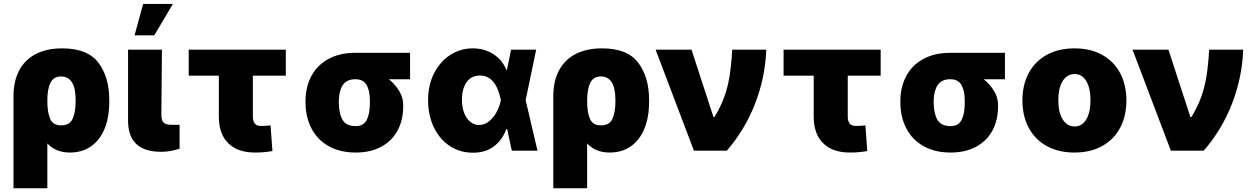

<svg xmlns="http://www.w3.org/2000/svg" viewBox="-20 -791 6595 1008"><path d="M306.6 -537.1Q440.4 -537.1 497.1 -461.2Q553.7 -385.3 553.7 -266.6V-256.8Q553.7 -175.3 529.1 -115.2Q504.4 -55.2 457.8 -22.7Q411.1 9.8 346.7 9.8Q272.5 9.8 228.5 -38.1V197.3H50.8V-285.2Q50.8 -364.7 80.8 -421.4Q110.8 -478 168.5 -507.6Q226.1 -537.1 306.6 -537.1ZM300.8 -132.8Q346.2 -132.8 361.6 -168Q377 -203.1 377 -256.8V-266.6Q377 -389.6 299.8 -389.6Q261.7 -389.6 245.1 -356.7Q228.5 -323.7 228.5 -262.7V-260.7Q228.5 -202.1 243.2 -167.5Q257.8 -132.8 300.8 -132.8Z M830.1 -530.3 827.1 -185.5Q828.1 -157.7 839.6 -146.7Q851.1 -135.7 880.9 -135.7H922.9V-10.7Q876 5.9 825.2 5.9Q652.3 5.9 652.3 -158.2V-530.3ZM731.4 -770.5H887.7L790 -605.5H686.5Z M1480.5 -393.6H1307.6V-179.7Q1307.6 -155.3 1317.4 -142.6Q1327.1 -129.9 1349.6 -129.9Q1366.2 -129.9 1377 -130.6Q1387.7 -131.3 1400.4 -132.8L1410.2 2Q1387.7 5.9 1367.2 7.8Q1346.7 9.8 1318.4 9.8Q1228.5 9.8 1178.7 -38.8Q1128.9 -87.4 1128.9 -178.7V-393.6H970.7V-530.3H1480.5Z M1845.7 -513.7H2132.8V-375H2021.5Q2055.2 -347.7 2075.9 -313Q2096.7 -278.3 2096.7 -242.2V-232.4Q2096.7 -160.6 2067.4 -106Q2038.1 -51.3 1981.9 -20.8Q1925.8 9.8 1847.7 9.8Q1764.6 9.8 1705.3 -23.9Q1646 -57.6 1615.2 -116.7Q1584.5 -175.8 1584 -251V-262.7Q1584.5 -335.4 1615 -392.3Q1645.5 -449.2 1704.3 -481.4Q1763.2 -513.7 1845.7 -513.7ZM1847.7 -128.9Q1888.7 -128.9 1905.3 -161.1Q1921.9 -193.4 1921.9 -251V-262.7Q1921.9 -314.5 1904.8 -344.7Q1887.7 -375 1845.7 -375Q1799.8 -375 1779.8 -344.5Q1759.8 -314 1758.8 -262.7V-251Q1759.8 -192.9 1779.1 -160.9Q1798.3 -128.9 1847.7 -128.9Z M2227.5 -265.6Q2227.5 -344.7 2259 -406.5Q2290.5 -468.3 2344 -502.7Q2397.5 -537.1 2461.9 -537.1Q2522.5 -537.1 2569.8 -507.1Q2617.2 -477.1 2637.7 -424.8H2641.6L2663.1 -530.3H2794.9L2739.7 -265.1L2801.8 0H2667L2642.6 -113.3H2637.7Q2618.7 -57.6 2574 -23.2Q2529.3 11.2 2461.9 10.7Q2395 10.7 2341.6 -24.4Q2288.1 -59.6 2257.8 -122.6Q2227.5 -185.5 2227.5 -265.6ZM2495.1 -134.8Q2522.5 -134.8 2546.1 -153.1Q2569.8 -171.4 2586.2 -200.9Q2602.5 -230.5 2609.4 -263.7L2609.9 -265.1L2609.4 -266.6Q2583 -394.5 2500 -394.5Q2454.6 -394.5 2429.9 -359.9Q2405.3 -325.2 2405.3 -267.6Q2405.3 -229 2416.7 -198.7Q2428.2 -168.5 2448.7 -151.6Q2469.2 -134.8 2495.1 -134.8Z M3140.6 -537.1Q3274.4 -537.1 3331.1 -461.2Q3387.7 -385.3 3387.7 -266.6V-256.8Q3387.7 -175.3 3363 -115.2Q3338.4 -55.2 3291.7 -22.7Q3245.1 9.8 3180.7 9.8Q3106.4 9.8 3062.5 -38.1V197.3H2884.8V-285.2Q2884.8 -364.7 2914.8 -421.4Q2944.8 -478 3002.4 -507.6Q3060.1 -537.1 3140.6 -537.1ZM3134.8 -132.8Q3180.2 -132.8 3195.6 -168Q3210.9 -203.1 3210.9 -256.8V-266.6Q3210.9 -389.6 3133.8 -389.6Q3095.7 -389.6 3079.1 -356.7Q3062.5 -323.7 3062.5 -262.7V-260.7Q3062.5 -202.1 3077.1 -167.5Q3091.8 -132.8 3134.8 -132.8Z M3421.9 -530.3H3610.4L3725.6 -176.8H3731.4Q3763.7 -231 3782 -281Q3800.3 -331.1 3809.8 -388.7Q3819.3 -446.3 3824.2 -530.3H4002.9Q3997.6 -384.3 3944.3 -247.1Q3891.1 -109.9 3795.9 0H3623Z M4603.5 -393.6H4430.7V-179.7Q4430.7 -155.3 4440.4 -142.6Q4450.2 -129.9 4472.7 -129.9Q4489.3 -129.9 4500 -130.6Q4510.7 -131.3 4523.4 -132.8L4533.2 2Q4510.7 5.9 4490.2 7.8Q4469.7 9.8 4441.4 9.8Q4351.6 9.8 4301.8 -38.8Q4252 -87.4 4252 -178.7V-393.6H4093.8V-530.3H4603.5Z M4968.8 -513.7H5255.9V-375H5144.5Q5178.2 -347.7 5199 -313Q5219.7 -278.3 5219.7 -242.2V-232.4Q5219.7 -160.6 5190.4 -106Q5161.1 -51.3 5105 -20.8Q5048.8 9.8 4970.7 9.8Q4887.7 9.8 4828.4 -23.9Q4769 -57.6 4738.3 -116.7Q4707.5 -175.8 4707 -251V-262.7Q4707.5 -335.4 4738 -392.3Q4768.6 -449.2 4827.4 -481.4Q4886.2 -513.7 4968.8 -513.7ZM4970.7 -128.9Q5011.7 -128.9 5028.3 -161.1Q5044.9 -193.4 5044.9 -251V-262.7Q5044.9 -314.5 5027.8 -344.7Q5010.7 -375 4968.8 -375Q4922.9 -375 4902.8 -344.5Q4882.8 -314 4881.8 -262.7V-251Q4882.8 -192.9 4902.1 -160.9Q4921.4 -128.9 4970.7 -128.9Z M5347.7 -263.7Q5347.7 -345.2 5380.6 -407Q5413.6 -468.8 5475.3 -502.9Q5537.1 -537.1 5621.1 -537.1Q5705.1 -537.1 5766.6 -502.9Q5828.1 -468.8 5860.8 -407Q5893.6 -345.2 5893.6 -263.7Q5893.6 -182.1 5860.8 -120.4Q5828.1 -58.6 5766.6 -24.4Q5705.1 9.8 5621.1 9.8Q5537.1 9.8 5475.3 -24.4Q5413.6 -58.6 5380.6 -120.4Q5347.7 -182.1 5347.7 -263.7ZM5705.1 -264.6Q5705.1 -328.6 5682.9 -365.5Q5660.6 -402.3 5622.1 -402.3Q5582 -402.3 5559.1 -365.5Q5536.1 -328.6 5536.1 -264.6Q5536.1 -201.2 5559.1 -164.1Q5582 -127 5622.1 -127Q5660.6 -127 5682.9 -164.1Q5705.1 -201.2 5705.1 -264.6Z M5925.8 -530.3H6114.3L6229.5 -176.8H6235.4Q6267.6 -231 6285.9 -281Q6304.2 -331.1 6313.7 -388.7Q6323.2 -446.3 6328.1 -530.3H6506.8Q6501.5 -384.3 6448.2 -247.1Q6395 -109.9 6299.8 0H6127Z"/></svg>

Font: Pretendard JP Black
Style: Regular
Weight: 900
Designer: Base glyphs from Inter by Rasmus Andersson; Hangeul glyphs from Noto Sans CJK(Source Han Sans) by Jang Soo-young and Kan
Foundry: Kil Hyung-jin
Version: Version 1.309